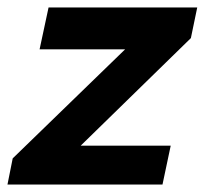

<svg xmlns="http://www.w3.org/2000/svg" viewBox="-39 -494 549 514"><path d="M-19 0 -5 -70 296 -362H67L91 -474H489L472 -392L177 -104H418L396 0Z"/></svg>

Font: Kanit Medium
Style: Italic
Weight: 500
Italic angle: -12°
Designer: Katatrad Team
Foundry: CadsonDemak
Version: Version 2.000; ttfautohint (v1.8.3)